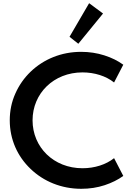

<svg xmlns="http://www.w3.org/2000/svg" viewBox="-20 -1164 819 1200"><path d="M624 -1079.5 537 -1144 414.5 -934 469.5 -890.5ZM488 16C539.5 16 588.5 8.5 634 -6.5C679.5 -21.5 718 -41 750.5 -64.5L693 -175.5C643 -135.5 571.5 -112.5 495.5 -112.5C315.5 -112.5 183.5 -244 183.5 -412C183.5 -580 315.5 -711.5 495.5 -711.5C571.5 -711.5 643 -688.5 693 -648.5L750.5 -759.5C717 -784 677.5 -803.5 632 -818C586.5 -832.5 538 -840 487 -840C363 -840 253 -794 171.5 -716C131 -677 99 -631.5 76 -579.5C52.5 -527.5 41 -471.5 41 -412C41 -292 89.5 -186 171.5 -108C253 -30 363.5 16 488 16Z"/></svg>

Font: Spartan SemiBold
Style: Regular
Weight: 600
Designer: Matt Bailey, Mirko Velimirovic
Foundry: Matt Bailey
Version: Version 1.003